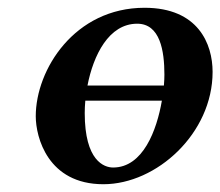

<svg xmlns="http://www.w3.org/2000/svg" viewBox="-20 -464 567 494"><path d="M205.1 -244C220.1 -321.4 259.7 -403 333 -403C392 -403 403 -333 403 -272C403 -264.2 402.6 -254.6 401.7 -244ZM72 -165C72 -111 103 10 246 10C383 10 527 -121 527 -279C527 -351 490 -444 352 -444C172 -444 72 -285 72 -165ZM198 -173C198 -183 198.5 -193.8 199.5 -205H396.5C383.4 -129.2 348.1 -33 271 -33C248 -33 198 -50 198 -173Z"/></svg>

Font: Linux Libertine O
Style: Bold Italic
Weight: 700
Italic angle: -11.5°
Designer: Philipp H. Poll
Foundry: Philipp H. Poll
Version: Version 4.1.0